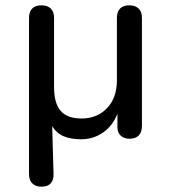

<svg xmlns="http://www.w3.org/2000/svg" viewBox="-20 -514 640 721"><path d="M89 140V-447Q89 -470 101 -482Q113 -494 136 -494Q158 -494 170.5 -482Q183 -470 183 -447V-187Q183 -126 208 -97.5Q233 -69 286 -69Q345 -69 382 -108Q419 -147 419 -212V-447Q419 -470 431 -482Q443 -494 465 -494Q488 -494 500.5 -482Q513 -470 513 -447V-41Q513 -18 501 -5.5Q489 7 467 7Q446 7 433.5 -4.5Q421 -16 421 -35V-87Q403 -41 366.5 -16Q330 9 284 9Q247 9 220 -2Q193 -13 176 -40L181 138Q182 162 170.5 174.5Q159 187 136 187Q114 187 101.5 175Q89 163 89 140Z"/></svg>

Font: SN Pro
Style: Regular
Weight: 400
Designer: Tobias Whetton
Foundry: Supernotes
Version: Version 1.003